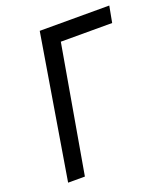

<svg xmlns="http://www.w3.org/2000/svg" viewBox="-130 -791 767 882"><g transform="rotate(-20 253.5 -350.0)"><path d="M167 -700H507L492 -620H241L133 0H51Z"/></g></svg>

Font: Jost*
Style: Italic
Weight: 400
Italic angle: -10°
Version: Version 3.7